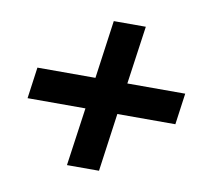

<svg xmlns="http://www.w3.org/2000/svg" viewBox="-63 -583 726 655"><g transform="rotate(10 300.0 -256.0)"><path d="M208.5 0 237 -201.5H36.5L51.5 -310H252.5L280.5 -511.5H391.5L363 -310H563.5L548.5 -201.5H347.5L319.5 0Z"/></g></svg>

Font: Chivo Mono Medium
Style: Italic
Weight: 500
Italic angle: -8.05°
Monospace: yes
Designer: Hector Gatti
Foundry: Omnibus-Type
Version: Version 1.008